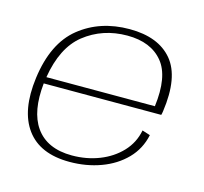

<svg xmlns="http://www.w3.org/2000/svg" viewBox="-91 -696 850 801"><g transform="rotate(15 334.0 -295.0)"><path d="M274 5Q146 5 88 -74Q30 -153 49 -297Q69.5 -452 158.2 -523.5Q247 -595 374.5 -595Q499 -595 558.8 -523.5Q618.5 -452 597 -300.5Q595.5 -289.5 593.5 -283.5H86Q73 -160.5 119.5 -94Q169 -23.5 277 -23.5Q340 -23.5 394.8 -45Q449.5 -66.5 487 -106.2Q524.5 -146 535 -200.5L569.5 -189.5Q556.5 -128 514 -84.5Q471.5 -41 409 -18Q346.5 5 274 5ZM90 -311.5H558.5Q575.5 -443 525.5 -504Q474.5 -566.5 372 -566.5Q265.5 -566.5 186.5 -504Q111.5 -444 90 -311.5Z"/></g></svg>

Font: Anybody ExtraExpanded ExtraLight
Style: Italic
Weight: 200
Width: 8
Italic angle: -10°
Designer: Tyler Finck
Foundry: Etcetera Type Company
Version: Version 1.010; ttfautohint (v1.8.3) -l 8 -r 50 -G 200 -x 14 